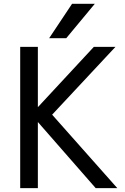

<svg xmlns="http://www.w3.org/2000/svg" viewBox="-20 -976 650 998"><path d="M472.7 -956.1 324.2 -777.3H235.4L354.5 -956.1ZM176.8 -418.9 467.8 -732.4H580.1L251 -379.9L589.8 2H477.5L176.8 -341.8V2H85V-732.4H176.8Z"/></svg>

Font: irohakakuC Regular
Style: Regular
Weight: 400
Designer: [Source Han Sans]
Ryoko NISHIZUKA Ë•øÂ°öÊ∂ºÂ≠ê (kana & ideographs); Paul D. Hunt (Latin, Greek & Cyrillic); Wenlong ZHAN
Version: Version 1.001.20160904